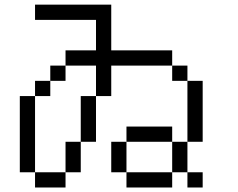

<svg xmlns="http://www.w3.org/2000/svg" viewBox="-20 -887 1040 840"><path d="M266.7 -133.3V-66.7H133.3V-133.3ZM266.7 -266.7H333.3V-133.3H266.7ZM266.7 -600V-666.7H400V-800H133.3V-866.7H466.7V-666.7H733.3V-600H466.7V-466.7H400V-600ZM266.7 -533.3H200V-600H266.7ZM866.7 -133.3V-66.7H800V-133.3ZM866.7 -266.7H800V-533.3H866.7ZM533.3 -133.3H466.7V-266.7H533.3ZM533.3 -66.7V-133.3H733.3V-66.7ZM533.3 -266.7V-333.3H733.3V-266.7ZM200 -466.7H133.3V-533.3H200ZM800 -133.3H733.3V-266.7H800ZM800 -600V-533.3H733.3V-600ZM133.3 -133.3H66.7V-466.7H133.3ZM400 -266.7H333.3V-466.7H400Z"/></svg>

Font: Galmuri14 Regular
Style: Regular
Weight: 400
Designer: Lee Minseo (quiple)
Version: Version 2.399;hotconv 1.1.1;makeotfexe 2.6.0 DEVELOPMENT